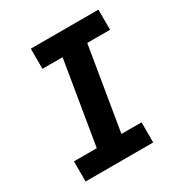

<svg xmlns="http://www.w3.org/2000/svg" viewBox="-171 -863 942 991"><g transform="rotate(-30 300.0 -367.5)"><path d="M54 0V-120H190L272 -615H152V-735H555V-615H419L337 -120H457V0Z"/></g></svg>

Font: Iosevka Curly HvExObl
Style: Regular
Weight: 900
Width: 7
Italic angle: -9°
Monospace: yes
Designer: Belleve Invis
Foundry: Belleve Invis
Version: Version 11.1.0; ttfautohint (v1.8.3)